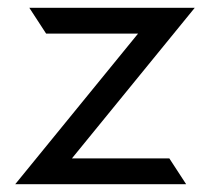

<svg xmlns="http://www.w3.org/2000/svg" viewBox="-20 -471 541 491"><path d="M456 0 413 -66H164L478 -451H55L98 -385H333L19 0Z"/></svg>

Font: Charger
Style: Regular
Weight: 400
Designer: Jasper
Foundry: Cannot Into Space Fonts
Version: Version 0.98